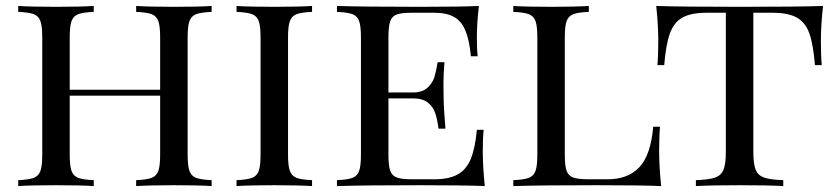

<svg xmlns="http://www.w3.org/2000/svg" viewBox="-20 -628 2832 648"><path d="M613.3 -502V-106Q613.3 -68.4 619.4 -51.3Q625.5 -34.2 641.8 -27.8Q658.2 -21.5 694.3 -20V0Q652.8 -2.9 566.4 -2.9Q486.3 -2.9 439.5 0V-20Q475.6 -21.5 491.9 -27.8Q508.3 -34.2 514.4 -51.3Q520.5 -68.4 520.5 -106V-305.2H215.3V-106Q215.3 -68.4 221.4 -51.3Q227.5 -34.2 243.9 -27.8Q260.3 -21.5 296.4 -20V0Q250.5 -2.9 169.4 -2.9Q83.5 -2.9 41.5 0V-20Q77.6 -21.5 94 -27.8Q110.4 -34.2 116.5 -51.3Q122.6 -68.4 122.6 -106V-502Q122.6 -539.6 116.5 -556.6Q110.4 -573.7 94 -580.1Q77.6 -586.4 41.5 -587.9V-607.9Q83 -605 169.4 -605Q250.5 -605 296.4 -607.9V-587.9Q260.3 -586.4 243.9 -580.1Q227.5 -573.7 221.4 -556.6Q215.3 -539.6 215.3 -502V-325.2H520.5V-502Q520.5 -539.6 514.4 -556.6Q508.3 -573.7 491.9 -580.1Q475.6 -586.4 439.5 -587.9V-607.9Q486.3 -605 566.4 -605Q652.8 -605 694.3 -607.9V-587.9Q658.2 -586.4 641.8 -580.1Q625.5 -573.7 619.4 -556.6Q613.3 -539.6 613.3 -502Z M952.1 -502V-106Q952.1 -68.4 958.3 -51.3Q964.4 -34.2 980.7 -27.8Q997.1 -21.5 1033.2 -20V0Q987.3 -2.9 906.2 -2.9Q820.3 -2.9 778.3 0V-20Q814.5 -21.5 830.8 -27.8Q847.2 -34.2 853.3 -51.3Q859.4 -68.4 859.4 -106V-502Q859.4 -539.6 853.3 -556.6Q847.2 -573.7 830.8 -580.1Q814.5 -586.4 778.3 -587.9V-607.9Q819.8 -605 906.2 -605Q987.3 -605 1033.2 -607.9V-587.9Q997.1 -586.4 980.7 -580.1Q964.4 -573.7 958.3 -556.6Q952.1 -539.6 952.1 -502Z M1616.2 0Q1551.3 -2.9 1397 -2.9Q1212.4 -2.9 1117.2 0V-20Q1153.3 -21.5 1169.7 -27.8Q1186 -34.2 1192.1 -51.3Q1198.2 -68.4 1198.2 -106V-502Q1198.2 -539.6 1192.1 -556.6Q1186 -573.7 1169.7 -580.1Q1153.3 -586.4 1117.2 -587.9V-607.9Q1212.4 -605 1397 -605Q1537.1 -605 1596.2 -607.9Q1589.4 -547.9 1589.4 -500Q1589.4 -460.9 1592.3 -438H1569.3Q1564 -493.7 1550.5 -525.4Q1537.1 -557.1 1512 -571Q1486.8 -585 1445.3 -585H1372.1Q1335.9 -585 1319.6 -579.3Q1303.2 -573.7 1297.1 -556.6Q1291 -539.6 1291 -502V-315.9H1374Q1405.8 -315.9 1423.1 -332.3Q1440.4 -348.6 1446.3 -368.4Q1452.1 -388.2 1457 -418H1480Q1476.6 -378.9 1476.6 -343.8L1477.1 -306.2Q1477.1 -266.1 1483.4 -193.8H1460Q1456.1 -224.6 1449 -246.1Q1441.9 -267.6 1424.1 -281.7Q1406.2 -295.9 1374 -295.9H1291V-106Q1291 -68.4 1297.1 -51.5Q1303.2 -34.7 1319.6 -28.8Q1335.9 -22.9 1372.1 -22.9H1445.3Q1494.6 -22.9 1523.9 -38.8Q1553.2 -54.7 1568.4 -90.6Q1583.5 -126.5 1589.4 -189.9H1612.3Q1609.4 -163.1 1609.4 -118.2Q1609.4 -65.4 1616.2 0Z M1886.2 -502V-106Q1886.2 -68.4 1892.3 -51.5Q1898.4 -34.7 1914.8 -28.8Q1931.2 -22.9 1967.3 -22.9H2030.3Q2099.6 -22.9 2137.9 -63.7Q2176.3 -104.5 2184.6 -200.2H2207.5Q2204.6 -168.9 2204.6 -118.2Q2204.6 -65.4 2211.4 0Q2146.5 -2.9 1992.2 -2.9Q1807.6 -2.9 1712.4 0V-20Q1748.5 -21.5 1764.9 -27.8Q1781.2 -34.2 1787.4 -51.3Q1793.5 -68.4 1793.5 -106V-502Q1793.5 -539.6 1787.4 -556.6Q1781.2 -573.7 1764.9 -580.1Q1748.5 -586.4 1712.4 -587.9V-607.9Q1753.9 -605 1840.3 -605Q1921.4 -605 1967.3 -607.9V-587.9Q1931.2 -586.4 1914.8 -580.1Q1898.4 -573.7 1892.3 -556.6Q1886.2 -539.6 1886.2 -502Z M2750.5 -490.2Q2750.5 -438.5 2753.4 -408.2H2730.5Q2724.6 -478 2711.7 -514.9Q2698.7 -551.8 2669.7 -568.4Q2640.6 -585 2586.4 -585H2522.5V-116.2Q2522.5 -74.7 2530.3 -55.4Q2538.1 -36.1 2558.6 -28.8Q2579.1 -21.5 2623.5 -20V0Q2571.8 -2.9 2476.6 -2.9Q2377 -2.9 2328.6 0V-20Q2373 -21.5 2393.6 -28.8Q2414.1 -36.1 2421.9 -55.4Q2429.7 -74.7 2429.7 -116.2V-585H2365.7Q2311.5 -585 2282.7 -568.4Q2253.9 -551.8 2240.7 -514.6Q2227.5 -477.5 2221.7 -408.2H2198.7Q2201.7 -439.9 2201.7 -490.2Q2201.7 -542.5 2194.8 -607.9Q2277.8 -605 2476.6 -605Q2674.8 -605 2757.8 -607.9Q2750.5 -543.9 2750.5 -490.2Z"/></svg>

Font: TypoPRO Playfair Display SC
Style: Regular
Weight: 400
Designer: Claus Eggers Sørensen
Foundry: Claus Eggers Sørensen
Version: Version 1.004;PS 001.004;hotconv 1.0.70;makeotf.lib2.5.58329